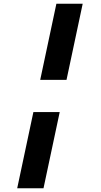

<svg xmlns="http://www.w3.org/2000/svg" viewBox="-20 -776 537 1019"><path d="M333 -352.1H193.4L279.3 -756.3H418.9ZM210.9 223.1H71.3L157.2 -181.2H296.9Z"/></svg>

Font: Open Sans Hebrew Condensed Extra Bold
Style: Italic
Weight: 800
Width: 3
Italic angle: -12°
Foundry: Ascender Corporation, Yanek Iontef
Version: Version 2.001;PS 002.001;hotconv 1.0.70;makeotf.lib2.5.58329